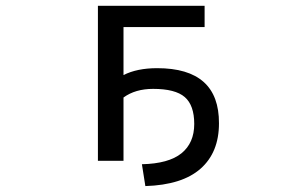

<svg xmlns="http://www.w3.org/2000/svg" viewBox="-20 -544 1040 652"><path d="M513.7 -312.5Q724.6 -312.5 723.6 -125Q723.6 -26.4 661.1 28.8Q598.6 84 473.6 87.9L461.9 13.7Q552.7 11.7 596.2 -23.4Q639.6 -58.6 639.6 -123Q639.6 -186.5 607.4 -214.4Q575.2 -242.2 500 -242.2Q439.5 -242.2 399.4 -212.9V2H312.5V-524.4H674.8V-452.1H399.4V-289.1Q445.3 -312.5 513.7 -312.5Z"/></svg>

Font: Gen Shin Gothic Monospace Regular
Style: Regular
Weight: 400
Designer: [Source Han Sans]
Ryoko NISHIZUKA  (kana & ideographs); Paul D. Hunt (Latin, Greek & Cyrillic); Wenlong ZHANG  (bopomofo
Version: Version 1.002.20150607